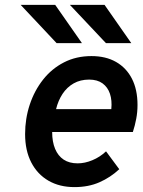

<svg xmlns="http://www.w3.org/2000/svg" viewBox="-20 -752 582 784"><path d="M284 12Q223 12 177.8 -14.2Q132.5 -40.5 107.5 -89Q82.5 -137.5 82.5 -204.5Q82.5 -267.5 101.5 -324.8Q120.5 -382 155.8 -426.8Q191 -471.5 241 -497.2Q291 -523 353.5 -523Q412 -523 454 -499Q496 -475 518.8 -430.5Q541.5 -386 541.5 -323.5Q541.5 -294 536.2 -266.5Q531 -239 522.5 -213H193Q193 -173 205 -144.2Q217 -115.5 240 -100.2Q263 -85 297 -85Q326.5 -85 357.2 -97.8Q388 -110.5 413 -134L467 -61Q431 -27.5 386.2 -7.8Q341.5 12 284 12ZM209 -306.5H434.5Q438 -342 429 -369Q420 -396 398.8 -411.5Q377.5 -427 344 -427Q308 -427 280.8 -411.5Q253.5 -396 235.5 -368.8Q217.5 -341.5 209 -306.5ZM211 -576 64.5 -732H205.5L314.5 -576ZM412.5 -576 265.5 -732H407L516 -576Z"/></svg>

Font: Overpass SemiBold
Style: Italic
Weight: 600
Italic angle: -10°
Designer: Delve Withrington, Dave Bailey, Thomas Jockin
Foundry: Delve Fonts LLC
Version: Version 4.000